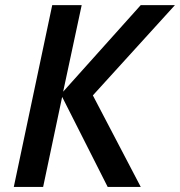

<svg xmlns="http://www.w3.org/2000/svg" viewBox="-20 -734 707 754"><path d="M34.2 0 185.1 -713.9H300.8L228 -374L532.7 -713.9H667L344.7 -359.4L532.7 0H402.8L224.1 -353.5L149.4 0Z"/></svg>

Font: Open Sans SemiBold
Style: Italic
Weight: 600
Italic angle: -12°
Designer: Monotype Design Team
Foundry: Monotype Imaging Inc.
Version: Version 3.003; ttfautohint (v1.8.4)